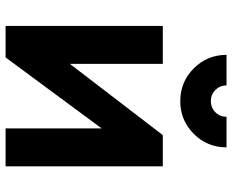

<svg xmlns="http://www.w3.org/2000/svg" viewBox="-92 -739 831 687"><g transform="rotate(90 323.5 -395.5)"><path d="M397.9 -790.5H507.3Q507.3 -721.7 459 -673.3Q410.6 -625 341.8 -625Q272.9 -625 224.6 -673.3Q176.3 -721.7 176.3 -790.5H285.6Q285.6 -767.1 302 -750.7Q318.4 -734.4 341.8 -734.4Q365.2 -734.4 381.6 -750.7Q397.9 -767.1 397.9 -790.5ZM575.2 -562.5V0H439.5V-343.8L185.5 0H72.8V-562.5H208.5V-230L463.4 -562.5Z"/></g></svg>

Font: Manrope3 ExtraBold
Style: Bold
Weight: 800
Width: 4
Designer: Mikhail Sharanda
Foundry: Mikhail Sharanda
Version: Version 3.000;PS 003.000;hotconv 1.0.88;makeotf.lib2.5.64775